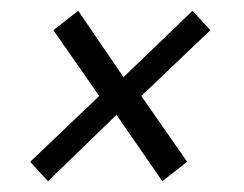

<svg xmlns="http://www.w3.org/2000/svg" viewBox="-20 -455 453 356"><path d="M327 -155 281 -119 196 -242 69 -119 36 -155 164 -277 79 -399 125 -435 209 -312 337 -435 370 -399 242 -277Z"/></svg>

Font: Cabin
Style: Italic
Weight: 400
Designer: Pablo Impallari
Foundry: Pablo Impallari. www.impallari.com Igino Marini. www.ikern.com
Version: Version 1.005